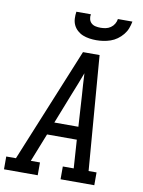

<svg xmlns="http://www.w3.org/2000/svg" viewBox="-111 -1024 813 1093"><g transform="rotate(10 295.0 -477.5)"><path d="M-10 0V-74H46L317 -735H413L466 -74H512V0H317V-74H380L369 -238H197L132 -74H185V0ZM226 -312H365L354 -490Q351 -522 349.5 -554Q348 -586 346 -618Q334 -586 321.5 -554Q309 -522 296 -490ZM379 -815Q359 -815 339 -818Q319 -821 301.5 -828Q284 -835 269.5 -848Q255 -861 247 -878Q239 -895 238 -915Q237 -935 240 -955H324Q321 -941 324.5 -927Q328 -913 338 -904Q348 -895 362 -892Q376 -889 391 -889Q406 -889 421 -892Q436 -895 449 -904Q462 -913 470 -926.5Q478 -940 480 -955H564Q560 -934 552.5 -914.5Q545 -895 531 -878Q517 -861 499 -848Q481 -835 460.5 -828Q440 -821 419.5 -818Q399 -815 379 -815Z"/></g></svg>

Font: Iosevka Slab Extended
Style: Italic
Weight: 400
Width: 7
Italic angle: -9°
Monospace: yes
Designer: Belleve Invis
Foundry: Belleve Invis
Version: Version 11.1.0; ttfautohint (v1.8.3)